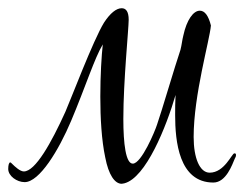

<svg xmlns="http://www.w3.org/2000/svg" viewBox="-63 -467 594 467"><path d="M239 -21C292 -34 342 -160 364 -236C363 -219 363 -202 363 -187C363 -124 372 -23 456 -23C487 -23 502 -67 508 -81C510 -84 511 -87 511 -90C511 -93 510 -94 507 -94C501 -94 483 -47 447 -47C423 -47 408 -82 408 -134C408 -236 447 -369 450 -405C444 -429 435 -441 423 -441C407 -441 391 -418 383 -381C382 -378 382 -375 381 -372L378 -355C377 -352 377 -349 376 -346C363 -308 329 -192 319 -164C314 -148 281 -69 260 -69C243 -69 237 -117 237 -178C237 -270 250 -397 250 -419C250 -438 244 -447 233 -447C220 -447 205 -435 190 -412C164 -370 108 -222 96 -195C62 -120 23 -50 -5 -50C-14 -50 -26 -61 -34 -69C-36 -71 -37 -72 -38 -72C-41 -72 -43 -66 -43 -56C-43 -39 -22 -24 -3 -24C33 -24 80 -102 110 -173C145 -256 167 -326 187 -359C184 -332 181 -284 181 -232C181 -180 184 -126 193 -84C201 -42 216 -20 233 -20C235 -20 237 -21 239 -21Z"/></svg>

Font: Comforter
Style: Regular
Weight: 400
Designer: Robert E. Leuschke
Foundry: Robert E. Leuschke
Version: Version 1.013; ttfautohint (v1.8.3)